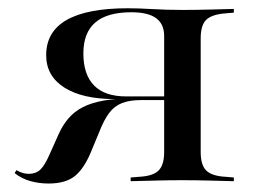

<svg xmlns="http://www.w3.org/2000/svg" viewBox="-20 -436 615 462"><path d="M418.5 -2.4Q386.3 -2.4 357.7 -1.6Q329 -0.8 294.4 0V-8.9L313.7 -10.5Q347.6 -12.1 361.3 -25.4Q375 -38.7 375 -70.2V-349.2Q375 -378.2 355.6 -392.3Q336.3 -406.5 296 -406.5Q237.9 -406.5 209.3 -381.9Q180.6 -357.3 180.6 -307.3Q180.6 -256.5 206.5 -230.2Q232.3 -204 283.1 -204H399.2V-197.6H256.5Q178.2 -197.6 134.7 -225.4Q91.1 -253.2 91.1 -303.2Q91.1 -359.7 140.3 -387.9Q189.5 -416.1 287.1 -416.1Q313.7 -416.1 347.6 -414.1Q381.5 -412.1 418.5 -412.1Q451.6 -412.1 480.2 -412.9Q508.9 -413.7 542.7 -414.5V-405.6L524.2 -404Q490.3 -401.6 476.6 -388.7Q462.9 -375.8 462.9 -343.5V-70.2Q462.9 -38.7 476.6 -25.4Q490.3 -12.1 524.2 -10.5L542.7 -8.9V0Q508.9 -0.8 480.2 -1.6Q451.6 -2.4 418.5 -2.4ZM96.8 5.6Q73.4 5.6 52.4 -0.4Q31.5 -6.5 15.3 -19.4L19.4 -26.6Q34.7 -17.7 49.2 -17.7Q66.1 -17.7 77 -27.8Q87.9 -37.9 100 -66.1L121 -112.9Q130.6 -134.7 144.8 -151.2Q158.9 -167.7 179.4 -178.2Q200 -188.7 229.4 -194Q258.9 -199.2 300 -199.2H391.1V-195.2H319.4Q291.9 -195.2 273.4 -187.9Q254.8 -180.6 242.3 -163.7Q229.8 -146.8 218.5 -117.7L200.8 -75Q183.9 -32.3 161.3 -13.3Q138.7 5.6 96.8 5.6Z"/></svg>

Font: Playfair 144pt SemiExpanded Medium
Style: Regular
Weight: 500
Width: 6
Designer: Claus Eggers Sørensen
Foundry: Claus Eggers Sørensen
Version: Version 2.203